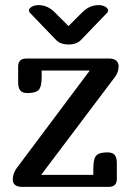

<svg xmlns="http://www.w3.org/2000/svg" viewBox="-20 -731 514 751"><path d="M248 -629 300 -681Q329 -711 365 -711Q381 -711 392 -704.5Q403 -698 403 -690Q403 -685 399 -681L297 -575Q280 -557 248 -557Q216 -557 199 -575L97 -681Q93 -685 93 -690Q93 -698 104 -704.5Q115 -711 131 -711Q167 -711 196 -681ZM407 -502Q426 -502 435 -493.5Q444 -485 444 -473Q444 -448 429 -429L141 -47H345V-71Q345 -110 356.5 -122.5Q368 -135 400 -135Q421 -135 429 -124.5Q437 -114 437 -93V-31Q437 0 405 0H68Q30 0 30 -29Q30 -52 45 -73L331 -455H143V-431Q143 -392 131.5 -379.5Q120 -367 88 -367Q67 -367 59 -377.5Q51 -388 51 -409V-471Q51 -502 83 -502Z"/></svg>

Font: Marmelad
Style: Regular
Weight: 400
Designer: Manvel Shmavonyan
Foundry: Cyreal
Version: Version 1.001;PS 001.001;hotconv 1.0.88;makeotf.lib2.5.64775